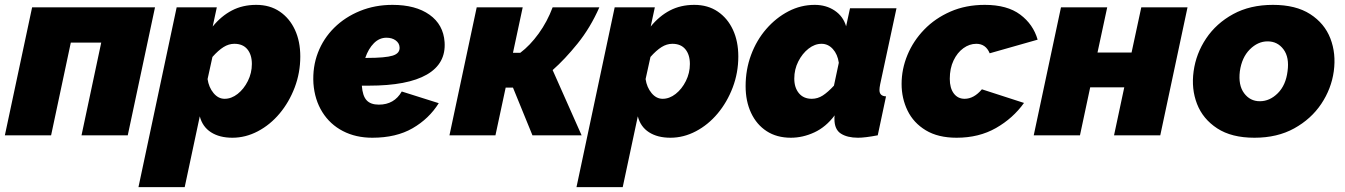

<svg xmlns="http://www.w3.org/2000/svg" viewBox="-26 -556 5528 789"><path d="M-6 0 106 -526H611L499 0H309L390 -381H265L184 0Z M700 -526H865L848 -447Q883 -490 927 -513Q971 -536 1027 -536Q1083 -536 1123.5 -508.5Q1164 -481 1186 -433.5Q1208 -386 1208 -324Q1208 -257 1185 -196.5Q1162 -136 1123 -89.5Q1084 -43 1033.5 -16.5Q983 10 929 10Q876 10 841 -12.5Q806 -35 795 -78L733 213H543ZM897 -150Q925 -150 950.5 -170Q976 -190 992.5 -223Q1009 -256 1009 -293Q1009 -331 990.5 -353.5Q972 -376 937 -376Q914 -376 892.5 -362.5Q871 -349 847 -322L827 -231Q832 -197 851.5 -173.5Q871 -150 897 -150Z M1504 10Q1436 10 1383 -17.5Q1330 -45 1298.5 -95.5Q1267 -146 1262 -213Q1258 -281 1280.5 -339.5Q1303 -398 1347.5 -442Q1392 -486 1453.5 -511Q1515 -536 1587 -536Q1682 -536 1739 -495.5Q1796 -455 1801 -383Q1807 -295 1728 -249.5Q1649 -204 1490 -204Q1475 -204 1461 -204V-203Q1464 -162 1480.5 -144Q1497 -126 1531 -126Q1594 -126 1625 -180L1777 -132Q1737 -68 1669.5 -29Q1602 10 1504 10ZM1562 -401Q1533 -401 1510.5 -378.5Q1488 -356 1475 -318Q1478 -318 1481 -318Q1558 -318 1588 -327.5Q1618 -337 1616 -362Q1615 -379 1600 -390Q1585 -401 1562 -401Z M1821 0 1933 -526H2122L2082 -339H2112Q2152 -369 2187.5 -418Q2223 -467 2245 -526H2437Q2400 -442 2347.5 -377Q2295 -312 2245 -268L2364 0H2162L2082 -196H2052L2010 0Z M2500 -526H2665L2648 -447Q2683 -490 2727 -513Q2771 -536 2827 -536Q2883 -536 2923.5 -508.5Q2964 -481 2986 -433.5Q3008 -386 3008 -324Q3008 -257 2985 -196.5Q2962 -136 2923 -89.5Q2884 -43 2833.5 -16.5Q2783 10 2729 10Q2676 10 2641 -12.5Q2606 -35 2595 -78L2533 213H2343ZM2697 -150Q2725 -150 2750.5 -170Q2776 -190 2792.5 -223Q2809 -256 2809 -293Q2809 -331 2790.5 -353.5Q2772 -376 2737 -376Q2714 -376 2692.5 -362.5Q2671 -349 2647 -322L2627 -231Q2632 -197 2651.5 -173.5Q2671 -150 2697 -150Z M3224 10Q3166 10 3124.5 -17Q3083 -44 3060.5 -92Q3038 -140 3038 -202Q3038 -270 3060.5 -330.5Q3083 -391 3123 -437Q3163 -483 3214 -509.5Q3265 -536 3322 -536Q3369 -536 3404 -512.5Q3439 -489 3451 -448L3467 -522H3658L3591 -210Q3588 -195 3588 -186Q3588 -161 3615 -160L3581 0Q3555 5 3534.5 7.5Q3514 10 3500 10Q3456 10 3429.5 -7Q3403 -24 3403 -67Q3403 -71 3403 -74.5Q3403 -78 3404 -82Q3368 -34 3320.5 -12Q3273 10 3224 10ZM3310 -150Q3334 -150 3355 -163.5Q3376 -177 3401 -204L3421 -298Q3416 -333 3396.5 -354.5Q3377 -376 3350 -376Q3322 -376 3296.5 -356Q3271 -336 3254.5 -303.5Q3238 -271 3238 -233Q3238 -196 3257 -173Q3276 -150 3310 -150Z M3905 10Q3829 10 3778.5 -20.5Q3728 -51 3703.5 -101.5Q3679 -152 3679 -211Q3679 -272 3703 -330Q3727 -388 3772 -434.5Q3817 -481 3880 -508.5Q3943 -536 4021 -536Q4113 -536 4166.5 -496Q4220 -456 4238 -393L4041 -337Q4025 -376 3986 -376Q3958 -376 3933 -358Q3908 -340 3892.5 -307.5Q3877 -275 3877 -232Q3877 -194 3893.5 -172Q3910 -150 3938 -150Q3976 -150 4009 -189L4182 -133Q4137 -70 4067 -30Q3997 10 3905 10Z M4222 0 4334 -526H4524L4484 -340H4624L4664 -526H4854L4742 0H4552L4594 -197H4454L4412 0Z M5129 10Q5035 10 4976 -28.5Q4917 -67 4893 -129Q4869 -191 4879 -263Q4889 -336 4930.5 -398Q4972 -460 5041.5 -498Q5111 -536 5205 -536Q5299 -536 5358 -498Q5417 -460 5441 -398Q5465 -336 5455 -263Q5445 -191 5403.5 -129Q5362 -67 5292.5 -28.5Q5223 10 5129 10ZM5151 -140Q5192 -140 5225 -173Q5258 -206 5265 -263Q5273 -320 5248.5 -353Q5224 -386 5183 -386Q5143 -386 5110 -353Q5077 -320 5069 -263Q5062 -206 5086.5 -173Q5111 -140 5151 -140Z"/></svg>

Font: Raleway Black
Style: Italic
Weight: 900
Italic angle: -12°
Designer: Matt McInerney, Pablo Impallari, Rodrigo Fuenzalida
Foundry: Matt McInerney, Pablo Impallari, Rodrigo Fuenzalida
Version: Version 4.101;RELEASE